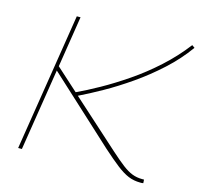

<svg xmlns="http://www.w3.org/2000/svg" viewBox="-104 -823 984 944"><g transform="rotate(15 387.5 -350.5)"><path d="M65 0 176 -700H195L154 -440L267 -338Q315 -360 378.5 -395.5Q442 -431 511 -478Q580 -525 644.5 -583.5Q709 -642 761 -710L775 -700Q727 -633 663.5 -575Q600 -517 531 -469Q462 -421 397 -384.5Q332 -348 282 -324L524 -106Q564 -70 591.5 -49Q619 -28 642.5 -19Q666 -10 692 -10Q695 -10 697.5 -10Q700 -10 703 -10L704 8Q700 9 695.5 9Q691 9 689 9Q656 9 628 -2.5Q600 -14 566.5 -40Q533 -66 485 -109L150 -417L84 0Z"/></g></svg>

Font: Georama Extended Thin
Style: Italic
Weight: 100
Width: 7
Italic angle: -9°
Designer: Jean-Baptiste Levee
Foundry: Production Type
Version: Version 1.000